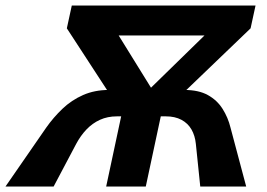

<svg xmlns="http://www.w3.org/2000/svg" viewBox="-55 -678 970 698"><path d="M673 0 657 -155Q654 -185 641 -207.5Q628 -230 604.5 -242.5Q581 -255 548 -255H498L519 -351H615Q667 -351 700.5 -332.5Q734 -314 754 -282.5Q774 -251 783 -214L840 0ZM-35 0 113 -214Q139 -251 172 -282.5Q205 -314 247 -332.5Q289 -351 341 -351H437L416 -255H370Q336 -255 308.5 -242.5Q281 -230 259.5 -207.5Q238 -185 222 -155L140 0ZM331 0 406 -351H550L475 0ZM261 -549 284 -658H814L790 -549ZM856 -575 557 -288H421L800 -658H874ZM206 -658H309L538 -288H375L188 -575Z"/></svg>

Font: Ysabeau Office ExtraBold
Style: Italic
Weight: 800
Italic angle: -12°
Designer: Christian Thalmann (Catharsis Fonts)
Version: Version 2.001;gftools[0.9.30]; featfreeze: tnum,lnum,ss02